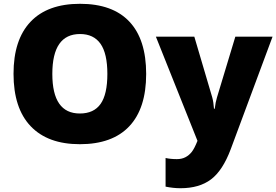

<svg xmlns="http://www.w3.org/2000/svg" viewBox="-20 -745 1447 1005"><path d="M745.1 -357.9Q745.1 -177.7 656.7 -84Q568.4 9.8 397.9 9.8Q230 9.8 140.4 -84.5Q50.8 -178.7 50.8 -358.9Q50.8 -537.1 139.9 -631.1Q229 -725.1 398.9 -725.1Q569.3 -725.1 657.2 -631.8Q745.1 -538.6 745.1 -357.9ZM253.9 -357.9Q253.9 -150.9 397.9 -150.9Q471.2 -150.9 506.6 -201.2Q542 -251.5 542 -357.9Q542 -464.8 506.1 -515.9Q470.2 -566.9 398.9 -566.9Q253.9 -566.9 253.9 -357.9ZM795.9 -553.2H997.1L1090.8 -235.8Q1097.7 -210.9 1100.1 -175.8H1104Q1107.9 -209.5 1115.7 -234.9L1211.9 -553.2H1406.7L1188 35.2Q1146 147.5 1084.7 193.8Q1023.4 240.2 924.8 240.2Q886.7 240.2 846.7 231.9V82Q872.6 87.9 905.8 87.9Q931.2 87.9 950.2 78.1Q969.2 68.4 983.4 50.5Q997.6 32.7 1013.7 -7.8Z"/></svg>

Font: Open Sans ExtBd
Style: Bold
Weight: 800
Foundry: Ascender Corporation
Version: Version 1.10